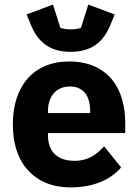

<svg xmlns="http://www.w3.org/2000/svg" viewBox="-20 -805 602 837"><path d="M288 12C208 12 145 -15 102 -63C58 -110 36 -179 36 -263C36 -346 58 -414 100 -462C142 -510 203 -537 282 -537C369 -537 430 -505 470 -456C509 -407 526 -340 526 -269V-225H189V-217C189 -148 225 -104 305 -104C366 -104 401 -132 434 -167L508 -75C461 -20 384 12 288 12ZM285 -428C225 -428 189 -385 189 -320V-312H373V-321C373 -385 345 -428 285 -428ZM288 -579C200 -579 148 -619 117 -691L96 -742L211 -785L243 -684C251 -680 271 -677 288 -677C305 -677 325 -680 333 -684L365 -785L480 -742L459 -691C428 -619 376 -579 288 -579Z"/></svg>

Font: Plexus Sans Bold
Style: Regular
Weight: 700
Version: Version 2.001;PS 002.001;hotconv 1.0.70;makeotf.lib2.5.58329